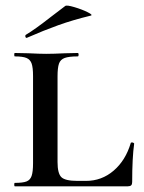

<svg xmlns="http://www.w3.org/2000/svg" viewBox="-20 -654 506 674"><path d="M252 -19H282Q337 -19 379 -55Q421 -91 439 -152Q439 -154 444 -154Q446 -154 448.5 -152.5Q451 -151 451 -150Q444 -100 444 -15Q444 -7 440.5 -3.5Q437 0 429 0H32Q30 0 30 -6Q30 -12 32 -12Q60 -12 73 -17Q86 -22 91 -36.5Q96 -51 96 -81V-387Q96 -417 91 -431Q86 -445 73 -450.5Q60 -456 32 -456Q30 -456 30 -462Q30 -468 32 -468L80 -467Q120 -465 142 -465Q168 -465 208 -467L253 -468Q256 -468 256 -462Q256 -456 253 -456Q222 -456 207 -450.5Q192 -445 187 -430.5Q182 -416 182 -386V-85Q182 -45 195.5 -32Q209 -19 252 -19ZM74 -521Q70 -521 69 -525.5Q68 -530 71 -532Q103 -551 159 -595Q205 -630 209 -633Q214 -637 241 -629Q268 -621 288 -611Q308 -601 298 -599Q236 -584 184.5 -565.5Q133 -547 76 -522Z"/></svg>

Font: Cormorant SC SemiBold
Style: Regular
Weight: 600
Designer: Christian Thalmann (Catharsis Fonts)
Foundry: Catharsis Fonts
Version: Version 4.000